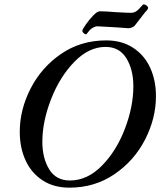

<svg xmlns="http://www.w3.org/2000/svg" viewBox="-20 -850 738 884"><path d="M71 -243Q71 -345 121 -442.5Q171 -540 261.5 -602Q352 -664 469 -664Q541 -664 593 -630Q645 -596 671.5 -538Q698 -480 698 -407Q698 -305 648 -207.5Q598 -110 507 -48Q416 14 300 14Q227 14 175.5 -20Q124 -54 97.5 -112Q71 -170 71 -243ZM594 -453Q594 -529 562 -581.5Q530 -634 466 -634Q389 -634 322 -565Q255 -496 215 -393Q175 -290 175 -197Q175 -122 206.5 -70.5Q238 -19 302 -19Q382 -19 449 -87Q516 -155 555 -257Q594 -359 594 -453ZM359 -708Q359 -714 375 -737Q391 -760 409.5 -779Q428 -798 439 -798Q467 -798 513 -794L534 -793Q566 -791 584 -791Q604 -791 621 -810Q627 -816 633 -823Q639 -830 641 -830Q648 -830 655 -824.5Q662 -819 662 -813Q662 -809 655 -801Q648 -793 646 -791Q634 -776 602 -734Q597 -727 587.5 -723.5Q578 -720 572 -720Q566 -720 516 -724Q433 -729 428 -729Q421 -729 411.5 -724.5Q402 -720 396 -714Q389 -707 383.5 -699.5Q378 -692 376 -692Q371 -692 365 -697.5Q359 -703 359 -708Z"/></svg>

Font: EB Garamond Medium
Style: Italic
Weight: 500
Italic angle: -17.2°
Designer: Georg Duffner and Octavio Pardo
Foundry: Georg Duffner
Version: Version 1.000